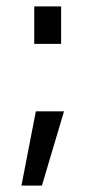

<svg xmlns="http://www.w3.org/2000/svg" viewBox="-20 -457 290 600"><path d="M47 123 92 -109H180L111 123ZM87 -320V-437H171V-320Z"/></svg>

Font: Cairo
Style: Regular
Weight: 400
Designer: Mohamed Gaber, Accademia di Belle Arti di Urbino
Foundry: Kief Type Foundry, Accademia di Belle Arti di Urbino
Version: Version 3.120